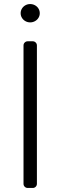

<svg xmlns="http://www.w3.org/2000/svg" viewBox="-20 -932 300 952"><path d="M96.6 -20.6V-706.7Q96.6 -715.2 102.6 -721.2Q108.7 -727.3 117.5 -727.3H142.4Q150.9 -727.3 157 -721.2Q163 -715.2 163 -706.7V-20.6Q163 -12.1 157 -6Q150.9 0 142.4 0H117.5Q108.7 0 102.6 -6Q96.6 -12.1 96.6 -20.6ZM129.6 -911.9Q142.4 -911.9 153.4 -905.9Q164.4 -899.9 170.8 -889.4Q177.2 -878.9 177.2 -866.5Q177.2 -854 170.8 -843.6Q164.4 -833.1 153.4 -827.1Q142.4 -821 129.6 -821Q116.8 -821 106 -827.1Q95.2 -833.1 88.8 -843.6Q82.4 -854 82.4 -866.5Q82.4 -878.9 88.8 -889.4Q95.2 -899.9 106 -905.9Q116.8 -911.9 129.6 -911.9Z"/></svg>

Font: DeltaSans Light
Style: Regular
Weight: 300
Designer: Rasmus Andersson
Foundry: rsms
Version: Version 3.012